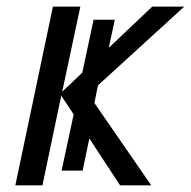

<svg xmlns="http://www.w3.org/2000/svg" viewBox="-20 -554 571 574"><path d="M106.9 0H25.9L138.2 -534.2H220.2L166 -279.8L226.1 -336.9L259.8 -495.1H323.2L305.2 -411.1L435.1 -534.2H530.8L272.9 -298.8L262.2 -246.1L432.1 0H338.9L247.1 -140.1L227.1 -43.9H164.1L200.2 -211.9L163.1 -268.1Z"/></svg>

Font: OpenSans-Italic
Style: Italic
Weight: 400
Italic angle: -12°
Foundry: Ascender Corporation
Version: Version 1.10